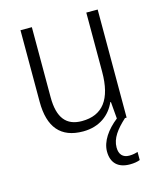

<svg xmlns="http://www.w3.org/2000/svg" viewBox="-113 -613 761 913"><g transform="rotate(-15 268.0 -156.5)"><path d="M372 125C372 80 401 42 447 0H455V-532H399V-241C399 -105 348 -39 246 -39C170 -39 131 -85 131 -187V-532H75V-180C75 -54 129 10 239 10C321 10 374 -34 399 -91H402L409 -8C358 32 323 82 323 132C323 189 356 219 413 219C434 219 450 216 463 211V171C454 174 439 178 421 178C389 178 372 159 372 125Z"/></g></svg>

Font: Noto Sans Telugu SemiCondensed Light
Style: Regular
Weight: 300
Width: 4
Designer: Jelle Bosma - Monotype Design Team
Foundry: Monotype Imaging Inc.
Version: Version 2.005